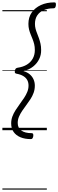

<svg xmlns="http://www.w3.org/2000/svg" viewBox="-20 -1095 490 1615"><path d="M437 -1075Q447 -1075 449 -1068Q451 -1061 450 -1050Q448 -1036 443.5 -1030.5Q439 -1025 429 -1025Q382 -1025 347 -1009.5Q312 -994 293 -965Q274 -936 274 -894Q274 -873 279 -853.5Q284 -834 292 -814.5Q300 -795 307.5 -773.5Q315 -752 320.5 -728Q326 -704 326 -675Q327 -634 309.5 -598Q292 -562 259 -535.5Q226 -509 177 -497Q209 -488 230.5 -469.5Q252 -451 262.5 -426.5Q273 -402 273 -375Q273 -343 263 -315Q253 -287 236.5 -261.5Q220 -236 201.5 -211.5Q183 -187 166.5 -162.5Q150 -138 139.5 -113Q129 -88 129 -61Q129 -19 159.5 3Q190 25 246 25Q256 25 258.5 31.5Q261 38 260 50Q257 64 252.5 69.5Q248 75 239 75Q189 75 152 59.5Q115 44 94.5 15Q74 -14 74 -57Q74 -88 84.5 -116Q95 -144 112 -170Q129 -196 147.5 -221.5Q166 -247 182.5 -271.5Q199 -296 209.5 -322Q220 -348 220 -375Q220 -402 209 -422Q198 -442 175.5 -455.5Q153 -469 119 -475Q110 -477 106.5 -481.5Q103 -486 105 -500Q108 -514 113 -518.5Q118 -523 127 -525Q175 -532 207 -552Q239 -572 256 -603Q273 -634 273 -674Q273 -702 267.5 -724Q262 -746 254 -766Q246 -786 238 -805.5Q230 -825 224.5 -846.5Q219 -868 219 -894Q219 -950 247 -990Q275 -1030 324 -1052.5Q373 -1075 437 -1075ZM0 490H374V500H0ZM0 -20H374V0H0ZM0 -505H374V-500H0ZM0 -1010H374V-1000H0Z"/></svg>

Font: Playwrite ZA Guides
Style: Regular
Weight: 400
Designer: Veronika Burian, José Scaglione
Foundry: TypeTogether
Version: Version 1.003